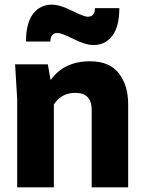

<svg xmlns="http://www.w3.org/2000/svg" viewBox="-20 -807 620 827"><path d="M532 0H375V-333Q375 -407 305 -407Q244 -407 212 -357V0H54V-380L45 -530H186L198 -462Q255 -543 368 -543Q452 -543 492 -491Q532 -439 532 -359ZM389 -772H494Q494 -692 463.5 -652.5Q433 -613 383 -613Q348 -613 296.5 -639Q245 -665 228 -665Q197 -665 197 -628H92Q92 -708 122.5 -747.5Q153 -787 203 -787Q238 -787 289.5 -761Q341 -735 358 -735Q389 -735 389 -772Z"/></svg>

Font: Cooper Hewitt
Style: Bold
Weight: 711
Designer: Village Type and Design LLC
Foundry: Cooper Hewitt Smithsonian Design Museum
Version: 1.000